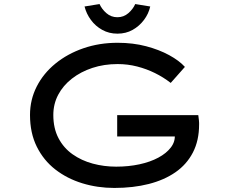

<svg xmlns="http://www.w3.org/2000/svg" viewBox="-20 -917 1122 947"><path d="M544 10Q461 10 386 -13Q311 -36 253 -81Q195 -126 161.5 -193.5Q128 -261 128 -350Q128 -425 161 -490Q194 -555 253.5 -603.5Q313 -652 391.5 -679Q470 -706 560 -706Q636 -706 700.5 -689Q765 -672 814.5 -645Q864 -618 892 -587L822 -508Q786 -536 744.5 -556.5Q703 -577 656.5 -589Q610 -601 560 -601Q493 -601 435.5 -582Q378 -563 334.5 -529Q291 -495 267 -449.5Q243 -404 243 -350Q243 -284 268.5 -235.5Q294 -187 338 -156Q382 -125 437.5 -110Q493 -95 553 -95Q614 -95 667.5 -106.5Q721 -118 761 -139.5Q801 -161 823 -190Q845 -219 842 -253L841 -266L857 -244H558V-349H958Q960 -334 961 -325Q962 -316 962 -311.5Q962 -307 962 -303Q962 -224 931.5 -165Q901 -106 845.5 -67.5Q790 -29 713.5 -9.5Q637 10 544 10ZM559 -751Q518 -751 484.5 -769.5Q451 -788 428.5 -818.5Q406 -849 397 -885L471 -897Q482 -872 505 -852Q528 -832 559 -832Q590 -832 613 -852Q636 -872 647 -897L721 -885Q713 -849 690 -818.5Q667 -788 634 -769.5Q601 -751 559 -751Z"/></svg>

Font: Lexend Zetta
Style: Regular
Weight: 400
Designer: Bonnie Shaver-Troup, Thomas Jockin
Foundry: Lexend
Version: Version 1.007